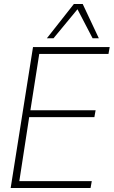

<svg xmlns="http://www.w3.org/2000/svg" viewBox="-20 -934 565 954"><path d="M33 0 144 -700H525L519 -666H175L131 -386H455L449 -352H125L76 -34H436L430 0ZM213 -744 347 -914H391L471 -744H440L365 -888L246 -744Z"/></svg>

Font: Georama ExtraCondensed Thin ExtraLight
Style: Italic
Weight: 250
Italic angle: -9°
Version: Version 1.001